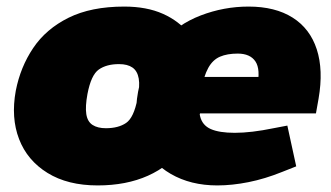

<svg xmlns="http://www.w3.org/2000/svg" viewBox="-20 -555 1006 584"><path d="M277 9Q186 9 124.5 -29Q63 -67 38 -132Q13 -197 28 -279Q42 -351 81 -409Q120 -467 188.5 -501Q257 -535 358 -535Q426 -535 475.5 -513Q525 -491 556 -451.5Q587 -412 597.5 -360Q608 -308 597 -247Q582 -165 539 -107.5Q496 -50 430 -20.5Q364 9 277 9ZM302 -165Q340 -165 363.5 -181Q387 -197 398 -254Q406 -293 402 -316Q398 -339 383 -349.5Q368 -360 342 -360Q304 -360 280.5 -343.5Q257 -327 246 -269Q239 -231 242.5 -208Q246 -185 261.5 -175Q277 -165 302 -165ZM641 9Q560 9 499.5 -26Q439 -61 411.5 -125Q384 -189 400 -276Q417 -367 468.5 -424Q520 -481 590.5 -508Q661 -535 736 -535Q817 -535 870 -501.5Q923 -468 943.5 -405Q964 -342 949 -255L941 -210H535L556 -321H807L762 -291Q773 -344 757 -368Q741 -392 703 -392Q671 -392 649 -382.5Q627 -373 613.5 -348.5Q600 -324 591 -279Q582 -230 588.5 -202Q595 -174 621 -162.5Q647 -151 694 -151Q719 -151 748.5 -154.5Q778 -158 812 -165L854 -173L881 -49L838 -32Q786 -11 736 -1Q686 9 641 9Z"/></svg>

Font: REM Black
Style: Italic
Weight: 900
Italic angle: -11°
Designer: Octavio Pardo
Foundry: Ashler Design
Version: Version 1.005;gftools[0.9.28]